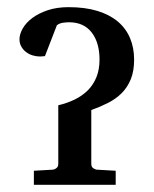

<svg xmlns="http://www.w3.org/2000/svg" viewBox="-20 -514 427 534"><path d="M353 -348.1Q353 -316.4 343.8 -293.7Q334.5 -271 318.4 -254.9Q302.2 -238.8 280.5 -227.8Q258.8 -216.8 233.9 -208V-58.1Q233.9 -49.8 239.7 -45.9Q245.6 -42 251 -42L301.8 -39.1V0H74.2V-39.1L125 -42Q130.4 -42 136.2 -45.9Q142.1 -49.8 142.1 -58.1V-221.2Q167 -227.1 188 -237.3Q209 -247.6 224.4 -262.9Q239.7 -278.3 248.3 -299.6Q256.8 -320.8 256.8 -348.1Q256.8 -395.5 234.9 -423.8Q212.9 -452.1 171.9 -452.1Q165 -452.1 155 -450.7Q145 -449.2 138.2 -443.8L105 -357.9Q101.6 -357.4 98.6 -357.4Q96.2 -356.9 93.8 -356.9H90.8Q80.6 -356.9 70.3 -360.1Q60.1 -363.3 52 -369.6Q43.9 -376 39.1 -384.8Q34.2 -393.6 34.2 -404.8Q34.2 -418.9 43.2 -434.8Q52.2 -450.7 69.8 -463.9Q87.4 -477.1 112.8 -485.6Q138.2 -494.1 170.9 -494.1Q216.8 -494.1 251 -483.6Q285.2 -473.1 307.9 -453.9Q330.6 -434.6 341.8 -407.7Q353 -380.9 353 -348.1Z"/></svg>

Font: Charis SIL APac
Style: Regular
Weight: 400
Foundry: SIL International
Version: Version 5.000